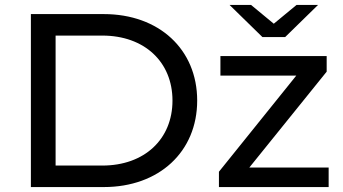

<svg xmlns="http://www.w3.org/2000/svg" viewBox="-20 -757 1387 777"><path d="M105 -700V0H400C624 0 778 -143 778 -350C778 -557 624 -700 400 -700ZM205 -613H394C565 -613 678 -506 678 -350C678 -194 565 -87 394 -87H205ZM866 -62V0H1310V-79H989L1302 -467V-530H872V-451H1179ZM1042 -607H1134L1267 -737H1180L1088 -661L996 -737H909Z"/></svg>

Font: Malon Grotesk Med
Style: Regular
Weight: 500
Designer: Julieta Ulanovsky
Foundry: Julieta Ulanovsky
Version: Version 7.200